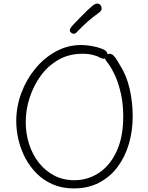

<svg xmlns="http://www.w3.org/2000/svg" viewBox="-20 -1035 831 1075"><path d="M545 -764Q563 -758 572.5 -749.5Q582 -741 582 -728Q582 -723 579.5 -718Q577 -713 572 -709.5Q567 -706 559.5 -706Q552 -706 541 -712Q528 -720 502.5 -727Q477 -734 441 -734Q366 -734 307 -700Q248 -666 207.5 -610Q167 -554 145.5 -486.5Q124 -419 124 -351Q124 -287 143 -228Q162 -169 197.5 -124Q233 -79 283 -52.5Q333 -26 396 -26Q472 -26 534.5 -67.5Q597 -109 633.5 -189Q670 -269 670 -383Q670 -453 657 -510.5Q644 -568 625.5 -609Q607 -650 591 -672Q579 -689 573.5 -696Q568 -703 568 -711Q568 -715 570 -719Q572 -723 575.5 -726.5Q579 -730 584 -732Q589 -734 594 -734Q607 -733 617.5 -722Q628 -711 636 -696.5Q644 -682 651 -671Q689 -613 706 -537Q723 -461 723 -384Q723 -302 701.5 -229Q680 -156 638 -100Q596 -44 534.5 -12Q473 20 393 20Q328 20 276 -2.5Q224 -25 185.5 -63.5Q147 -102 121.5 -150.5Q96 -199 83.5 -252.5Q71 -306 71 -357Q71 -437 99 -513Q127 -589 177 -650Q227 -711 293 -747Q359 -783 435 -783Q462 -783 493 -777.5Q524 -772 545 -764ZM393 -846Q386 -846 378.5 -851.5Q371 -857 371 -864Q371 -871 374.5 -877Q378 -883 383 -889Q401 -908 423 -931Q445 -954 465.5 -973.5Q486 -993 498 -1003Q507 -1010 513.5 -1012.5Q520 -1015 525 -1015Q532 -1015 537.5 -1011Q543 -1007 546 -1001Q549 -995 549 -988Q549 -975 534 -964Q503 -942 473.5 -916.5Q444 -891 413 -858Q403 -846 393 -846Z"/></svg>

Font: Playpen Sans ExtraLight
Style: Regular
Weight: 250
Designer: Laura Meseguer, Veronika Burian, José Scaglione
Foundry: TypeTogether
Version: Version 1.001